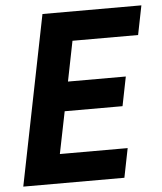

<svg xmlns="http://www.w3.org/2000/svg" viewBox="-51 -743 662 787"><g transform="rotate(-5 280.0 -349.0)"><path d="M429 0H13L153 -698H560L536 -578H266L233 -413H471L447 -293H209L174 -120H453Z"/></g></svg>

Font: IBM Plex Sans Condensed
Style: Bold Italic
Weight: 700
Width: 3
Italic angle: -11.31°
Designer: Mike Abbink, Paul van der Laan, Pieter van Rosmalen
Foundry: Bold Monday
Version: Version 3.201